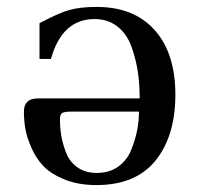

<svg xmlns="http://www.w3.org/2000/svg" viewBox="-20 -522 575 554"><path d="M153 -178Q153 -155 156.5 -132.5Q160 -110 170 -83Q180 -56 203 -39.5Q226 -23 259 -23Q296 -23 321.5 -41.5Q347 -60 359 -90.5Q371 -121 376 -147.5Q381 -174 381 -200H187Q166 -200 159.5 -196Q153 -192 153 -178ZM49 -200Q49 -238 89 -238H383Q383 -278 378 -313Q373 -348 360 -385.5Q347 -423 319.5 -445Q292 -467 253 -467Q159 -467 127 -352H94V-455Q148 -484 179.5 -493Q211 -502 259 -502Q367 -502 426.5 -435Q486 -368 486 -249Q486 -130 429 -59Q372 12 258 12Q206 12 166.5 -4Q127 -20 105.5 -42.5Q84 -65 70.5 -96Q57 -127 53 -151Q49 -175 49 -200Z"/></svg>

Font: Heuristica
Style: Regular
Weight: 400
Version: Version 1.0.1 ; ttfautohint (v1.4.1)